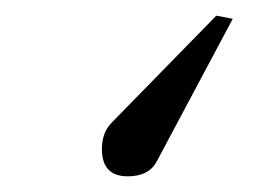

<svg xmlns="http://www.w3.org/2000/svg" viewBox="-20 -5 354 245"><path d="M110 185Q110 164 123 151L256 15L277 19L180 201Q170 220 143 220Q110 220 110 185Z"/></svg>

Font: GFS Didot
Style: Bold Italic
Weight: 700
Italic angle: -12°
Designer: Designed by Takis Katsoulidis and George D. Matthiopoulos.
Foundry: Designed by Takis Katsoulidis and George D. Matthiopoulos.
Version: Version 1.0